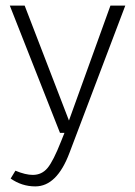

<svg xmlns="http://www.w3.org/2000/svg" viewBox="-20 -474 482 685"><path d="M427 -454 228 71Q183 191 106 191Q58 191 18 163L35 135Q71 150 97 150Q129 150 149.5 125.5Q170 101 198 30L210 0H194L15 -454H68L226 -44L374 -454Z"/></svg>

Font: TajawalTap
Style: Regular
Weight: 300
Designer: Boutros Fonts
Foundry: Created by Boutros International 2017
Version: Version 2.700